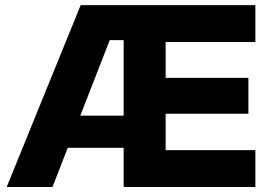

<svg xmlns="http://www.w3.org/2000/svg" viewBox="-20 -748 1076 768"><path d="M6.8 0 302.7 -727.5H1001.5V-580.1H642.6V-436.5H973.6V-293H642.6V-147.5H1001.5V0H474.6V-587.4H418.9L189.9 0ZM178.2 -156.7V-285.2H536.1V-156.7Z"/></svg>

Font: Inter 28pt ExtraBold
Style: Regular
Weight: 800
Designer: Rasmus Andersson
Foundry: rsms
Version: Version 4.001;git-66647c0bb